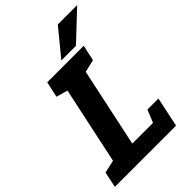

<svg xmlns="http://www.w3.org/2000/svg" viewBox="-291 -951 1052 1052"><g transform="rotate(-45 235.0 -425.0)"><path d="M170 0H27L169 -667H312ZM27 0 48 -100H451.3L430.3 0ZM99 -667H179L173 -548.7L79 -575.3ZM467 -173.3 430.3 0H310.3L382 -173.3ZM-43.7 0 -24.7 -91.7 81 -115 36.3 0ZM220 -542.7 302 -667H382L362 -575.3ZM514.3 -850.3 351.7 -697H238.3L364.3 -850.3Z"/></g></svg>

Font: Epunda Slab Light
Style: Italic
Weight: 300
Italic angle: -12°
Designer: Simon Atzbach
Foundry: typofactur
Version: Version 1.102